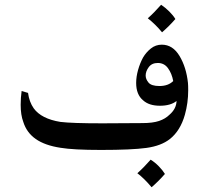

<svg xmlns="http://www.w3.org/2000/svg" viewBox="-20 -624 869 808"><path d="M771 -275Q772 -265 772 -244Q772 -191 758 -141Q739 -74 695 -39Q658 -10 596 -1.5Q534 7 405 7Q289 7 235 -2Q169 -12 130.5 -39Q92 -66 78 -111Q67 -140 67 -183Q67 -213 71 -241L98 -233Q103 -195 122 -168Q154 -124 234 -111Q282 -105 411 -105L579 -106Q623 -106 649.5 -115Q676 -124 693 -141Q722 -166 723 -199Q698 -179 653 -179Q607 -179 582 -202Q553 -226 553 -275Q553 -301 561 -329.5Q569 -358 582 -382Q595 -404 615 -420Q635 -436 661 -436Q707 -436 735.5 -388.5Q764 -341 771 -275ZM644 -359Q619 -359 606 -341.5Q593 -324 593 -306Q593 -291 605 -276.5Q617 -262 651 -262Q688 -262 709 -283Q703 -315 687 -337Q671 -359 644 -359ZM718 -544Q693 -515 662 -488Q635 -521 602 -547Q630 -572 658 -604Q676 -592 692.5 -575.5Q709 -559 718 -544ZM674 108Q649 137 618 164Q587 127 558 105Q586 80 614 48Q632 59 648.5 76Q665 93 674 108Z"/></svg>

Font: Mirza Medium
Style: Regular
Weight: 500
Designer: Arabic design by Kourosh Beigpour, Latin design by Eduardo Tunni, engineering by Lasse Fister
Version: Version 1.0010g